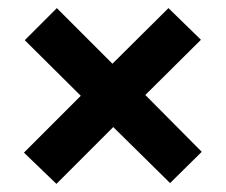

<svg xmlns="http://www.w3.org/2000/svg" viewBox="-20 -526 556 473"><path d="M477 -152 399 -75 259 -213 119 -73 39 -150 179 -290 41 -427 120 -506 257 -369 395 -506 475 -428 338 -292Z"/></svg>

Font: Rambla
Style: Bold
Weight: 700
Designer: Martin Sommaruga
Foundry: Martin Sommaruga
Version: Version 1.001